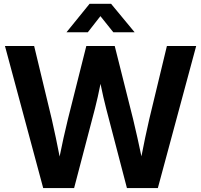

<svg xmlns="http://www.w3.org/2000/svg" viewBox="-20 -963 1030 983"><path d="M201.2 0H359.4L466.3 -407.7C476.1 -444.8 484.9 -486.3 494.6 -533.7C504.4 -486.3 513.7 -444.8 523.4 -407.7L629.9 0H788.1L984.4 -727.5H834.5L744.1 -352.5C729.5 -289.1 716.3 -226.1 704.1 -162.6C690.9 -226.1 676.8 -289.1 661.6 -352.5L567.4 -727.5H421.9L327.6 -352.5C312 -288.6 297.9 -225.1 285.2 -161.6C272.9 -225.1 259.8 -288.6 245.1 -352.5L154.8 -727.5H5.4ZM429.7 -797.9 494.1 -880.4 560.1 -797.9H668.9V-798.3L548.8 -943.4H438.5L320.8 -798.3V-797.9Z"/></svg>

Font: Raveo Display Display SemiBold
Style: Regular
Weight: 600
Designer: Jakub Foglar, Rasmus Andersson (Inter)
Foundry: Jakubfoglar.com
Version: Version 1.100;Glyphs 3.2.3 (3260)